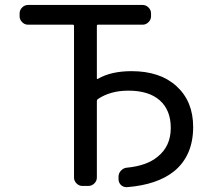

<svg xmlns="http://www.w3.org/2000/svg" viewBox="-20 -775 851 779"><path d="M513.7 -486.3Q629.9 -486.3 696.8 -424.8Q763.7 -363.3 763.7 -259.8Q763.7 -144.5 687.5 -81.1Q619.1 -25.4 495.1 -15.6Q494.1 -15.6 493.2 -15.6Q480.5 -15.6 470.7 -24.4Q460.9 -34.2 460.9 -48.8V-58.6Q460.9 -72.3 471.2 -83Q481.4 -93.8 495.1 -94.7Q575.2 -102.5 619.1 -138.7Q672.9 -181.6 672.9 -255.9Q672.9 -328.1 628.4 -367.7Q584 -407.2 501 -407.2Q427.7 -407.2 377 -373Q373 -370.1 373 -365.2V-54.7Q373 -41 362.8 -30.8Q352.5 -20.5 337.9 -20.5H314.5Q300.8 -20.5 290.5 -30.8Q280.3 -41 280.3 -54.7V-669.9Q280.3 -674.8 275.4 -674.8H93.8Q80.1 -674.8 69.8 -685.1Q59.6 -695.3 59.6 -709V-720.7Q59.6 -734.4 69.8 -744.6Q80.1 -754.9 93.8 -754.9H558.6Q572.3 -754.9 582.5 -744.6Q592.8 -734.4 592.8 -720.7V-709Q592.8 -695.3 582.5 -685.1Q572.3 -674.8 558.6 -674.8H377Q373 -674.8 373 -669.9V-457Q373 -453.1 377 -455.1Q430.7 -486.3 513.7 -486.3Z"/></svg>

Font: Gen Jyuu GothicL Regular
Style: Regular
Weight: 400
Designer: [Source Han Sans]
Ryoko NISHIZUKA  (kana & ideographs); Paul D. Hunt (Latin, Greek & Cyrillic); Wenlong ZHANG  (bopomofo
Version: Version 1.002.20150607